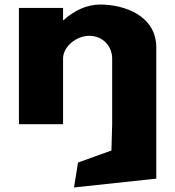

<svg xmlns="http://www.w3.org/2000/svg" viewBox="-20 -548 773 847"><path d="M63.5 0H258.2V-290C258.2 -341 315.3 -390 373.7 -390C436.3 -390 474.8 -341 474.8 -290V0L471.5 116L324.2 169L306.5 279L669.5 240V0V-338C669.5 -481 525.5 -528 422 -528C360.5 -528 304.3 -499 260.3 -459H258.2V-513H63.5Z"/></svg>

Font: Hussar
Style: BdWide
Weight: 700
Foundry: Cannot Into Space Fonts
Version: Version 2.00